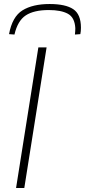

<svg xmlns="http://www.w3.org/2000/svg" viewBox="-20 -936 423 956"><path d="M60 0 171 -700H212L101 0ZM227 -916Q306 -916 344.5 -890.5Q383 -865 383 -798Q383 -780 380 -766L353 -764Q354 -773 354.5 -780.5Q355 -788 355 -796Q352 -849 318 -867.5Q284 -886 223 -886Q149 -886 108.5 -859.5Q68 -833 52 -764L25 -766Q41 -853 92 -884.5Q143 -916 227 -916Z"/></svg>

Font: Georama Extended ExtraLight
Style: Italic
Weight: 200
Width: 7
Italic angle: -9°
Designer: Jean-Baptiste Levee
Foundry: Production Type
Version: Version 1.000